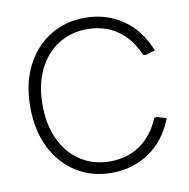

<svg xmlns="http://www.w3.org/2000/svg" viewBox="-80 -789 865 878"><g transform="rotate(-10 352.0 -350.0)"><path d="M370 10Q278 10 206.5 -35Q135 -80 94.5 -161Q54 -242 54 -350Q54 -459 94.5 -539.5Q135 -620 206.5 -665Q278 -710 370 -710Q469 -710 545.5 -657.5Q622 -605 660 -507L615 -494L604 -496Q571 -575 511 -616Q451 -657 372 -657Q295 -657 236 -619Q177 -581 144 -512Q111 -443 111 -350Q111 -257 144 -188Q177 -119 236 -81Q295 -43 372 -43Q451 -43 511 -84Q571 -125 604 -204L615 -206L660 -193Q622 -95 545.5 -42.5Q469 10 370 10Z"/></g></svg>

Font: Fustat Light
Style: Regular
Weight: 300
Designer: Mohamed Gaber, Khaled Hosny, Laura Garcia Mut
Foundry: Kief Type Foundry, Alif Type Foundry, Hard Type Foundry
Version: Version 1.007